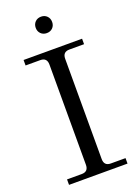

<svg xmlns="http://www.w3.org/2000/svg" viewBox="-168 -965 728 1030"><g transform="rotate(-20 196.5 -449.5)"><path d="M172.4 -818.8Q159.2 -832 159.2 -852.5Q159.2 -873 172.4 -886.2Q185.5 -899.4 206.1 -899.4Q226.6 -899.4 239.7 -886.2Q252.9 -873 252.9 -852.5Q252.9 -832 239.7 -818.8Q226.6 -805.7 206.1 -805.7Q185.5 -805.7 172.4 -818.8ZM39.1 0V-31.2H123Q161.1 -31.2 161.1 -70.3V-642.6Q161.1 -681.6 123 -681.6H39.1V-712.9H373V-681.6H289.1Q251 -681.6 251 -642.6V-70.3Q251 -31.2 289.1 -31.2H373V0Z"/></g></svg>

Font: Theano Modern
Style: Regular
Weight: 400
Designer: Alexey Kryukov
Version: Version 2.00